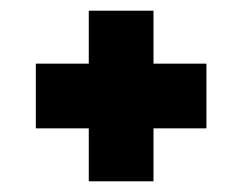

<svg xmlns="http://www.w3.org/2000/svg" viewBox="-20 -433 454 359"><path d="M146 -94V-193H47V-314H146V-413H267V-314H366V-193H267V-94Z"/></svg>

Font: Saira Ultra Condensed Black
Style: Regular
Weight: 900
Width: 1
Designer: Hector Gatti with collaboration of the Omnibus-Type team
Foundry: Omnibus-Type
Version: Version 1.001; ttfautohint (v1.8)